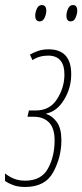

<svg xmlns="http://www.w3.org/2000/svg" viewBox="-48 -732 327 763"><path d="M52 11Q132 11 164 -48.5Q196 -108 196 -175Q196 -221 178.5 -246Q161 -271 136 -279V-281Q178 -289 206.5 -335.5Q235 -382 235 -437Q235 -536 145 -536Q122 -536 103 -529.5Q84 -523 71 -515L81 -493Q108 -511 143 -511Q208 -511 208 -436Q208 -384 179 -338.5Q150 -293 95 -293H67L61 -268H87Q124 -268 146.5 -245.5Q169 -223 169 -174Q169 -110 142.5 -62Q116 -14 52 -14Q26 -14 6 -22.5Q-14 -31 -28 -43V-13Q-16 -4 4 3.5Q24 11 52 11ZM110 -647Q123 -647 129.5 -662Q136 -677 136 -689Q136 -712 118 -712Q105 -712 98.5 -697.5Q92 -683 92 -670Q92 -647 110 -647ZM233 -647Q246 -647 252.5 -662Q259 -677 259 -689Q259 -712 242 -712Q229 -712 222.5 -697.5Q216 -683 216 -670Q216 -647 233 -647Z"/></svg>

Font: Noto Sans Display Condensed Thin
Style: Italic
Weight: 250
Width: 3
Italic angle: -12°
Designer: Monotype Design Team
Foundry: Monotype Imaging Inc.
Version: Version 1.900